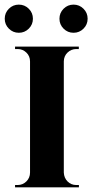

<svg xmlns="http://www.w3.org/2000/svg" viewBox="-30 -799 394 819"><path d="M92.8 -676.8Q75.2 -659.2 50.3 -659.2Q25.4 -659.2 7.8 -676.8Q-9.8 -694.3 -9.8 -719.2Q-9.8 -744.1 7.8 -761.7Q25.4 -779.3 50.3 -779.3Q75.2 -779.3 92.8 -761.7Q110.4 -744.1 110.4 -719.2Q110.4 -694.3 92.8 -676.8ZM326.2 -676.8Q308.6 -659.2 283.7 -659.2Q258.8 -659.2 241.2 -676.8Q223.6 -694.3 223.6 -719.2Q223.6 -744.1 241.2 -761.7Q258.8 -779.3 283.7 -779.3Q308.6 -779.3 326.2 -761.7Q343.8 -744.1 343.8 -719.2Q343.8 -694.3 326.2 -676.8ZM306.6 0H34.2V-9.8H45.4Q66.9 -9.8 82.5 -25.1Q98.1 -40.5 98.1 -63V-537.1Q98.1 -559.6 82.5 -574.7Q66.9 -589.8 45.4 -589.8H34.2V-600.1H306.2V-589.8H295.4Q273.9 -589.8 258.3 -575Q242.7 -560.1 242.2 -537.6V-63Q243.2 -40 258.3 -24.9Q273.4 -9.8 295.4 -9.8H306.6Z"/></svg>

Font: Cinzel Bold
Style: Regular
Weight: 700
Designer: Natanael Gama
Version: Version 1.001;PS 001.001;hotconv 1.0.56;makeotf.lib2.0.21325